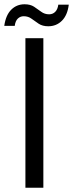

<svg xmlns="http://www.w3.org/2000/svg" viewBox="-44 -879 342 899"><path d="M75 0V-700H159V0ZM182 -756Q155 -756 137 -768Q119 -780 103.5 -791.5Q88 -803 67 -803Q51 -803 39.5 -792Q28 -781 25 -758H-24Q-17 -808 8.5 -833.5Q34 -859 71 -859Q98 -859 115.5 -847.5Q133 -836 149 -824Q165 -812 186 -812Q203 -812 214.5 -823.5Q226 -835 229 -857H278Q272 -808 246 -782Q220 -756 182 -756Z"/></svg>

Font: DM Sans 16pt
Style: Regular
Weight: 400
Version: Version 4.004;gftools[0.9.30]